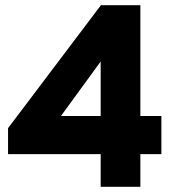

<svg xmlns="http://www.w3.org/2000/svg" viewBox="-20 -720 697 740"><path d="M368 0V-126H11V-226L369 -700H521V-273H602V-126H521V0ZM215 -273H368V-483Z"/></svg>

Font: Overpass Black
Style: Regular
Weight: 900
Designer: Delve Withrington, Dave Bailey, Thomas Jockin
Foundry: Delve Fonts LLC
Version: Version 4.000; ttfautohint (v1.8.3)